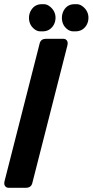

<svg xmlns="http://www.w3.org/2000/svg" viewBox="-33 -891 440 911"><path d="M155.3 -685.5Q161.1 -706.5 184.6 -707H267.6Q273.9 -707 278.8 -704.1Q291.5 -695.8 287.1 -676.8L120.1 -21.5Q114.3 -0.5 90.8 0H7.8Q1.5 0 -3.4 -2.9Q-16.1 -11.2 -11.7 -30.3ZM104.5 -806.6Q104.5 -826.2 114.7 -842.8Q132.3 -871.1 165 -871.1H175.8Q191.4 -871.1 207 -857.4Q230.5 -836.4 230.5 -806.6Q230.5 -786.6 220.2 -770Q202.1 -742.2 168.9 -742.2H158.2Q142.1 -742.2 127.4 -754.9Q104.5 -774.9 104.5 -806.6ZM260.7 -806.6Q260.7 -825.7 270 -842.3Q287.1 -871.1 320.3 -871.1H332Q347.7 -871.1 363.3 -857.4Q386.7 -836.4 386.7 -806.6Q386.7 -786.6 376.5 -770Q358.4 -742.2 325.2 -742.2H314.5Q297.9 -742.2 283.7 -754.4Q260.7 -773.9 260.7 -806.6Z"/></svg>

Font: Allan
Style: Bold
Weight: 700
Version: Version 1.005